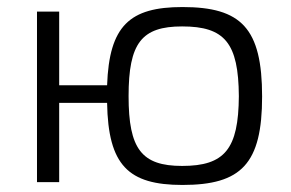

<svg xmlns="http://www.w3.org/2000/svg" viewBox="-20 -517 825 545"><path d="M148 -275V-484H85V0H148V-225H284C287 -48 344 8 498 8C665 8 724 -52 724 -243C724 -437 665 -497 498 -497C348 -497 290 -444 284 -275ZM497 -46C382 -46 345 -94 345 -244C345 -395 382 -442 497 -442C618 -442 657 -395 658 -244C657 -94 618 -46 497 -46Z"/></svg>

Font: SnT
Style: Regular
Weight: 300
Designer: Natanael Gama
Version: Version 1.001;PS 001.001;hotconv 1.0.70;makeotf.lib2.5.58329